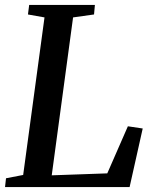

<svg xmlns="http://www.w3.org/2000/svg" viewBox="-24 -763 622 783"><path d="M-3.5 0 0.5 -36 70.5 -49.5 157.5 -692 90 -704 95 -743H363L359.5 -704L274 -692L187 -48L413.5 -56L497.5 -248L558 -239L504.5 0Z"/></svg>

Font: Merriweather 48pt Medium
Style: Italic
Weight: 500
Italic angle: -7.8°
Version: Version 2.101